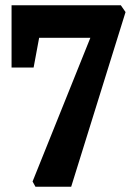

<svg xmlns="http://www.w3.org/2000/svg" viewBox="-20 -711 498 731"><path d="M115 0 104 -20 324 -567H129L108 -454H24V-691H440L458 -665L251 0Z"/></svg>

Font: Kreon Light
Style: Regular
Weight: 300
Designer: Julia Petretta
Foundry: Julia Petretta and Eli Heuer
Version: Version 2.002